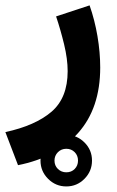

<svg xmlns="http://www.w3.org/2000/svg" viewBox="-42 -334 425 697"><path d="M105 249Q105 210.4 132.6 183.1Q160.2 155.8 198.7 155.8Q237.3 155.8 264.6 183.1Q292 210.4 292 249Q292 287.6 264.6 315.2Q237.3 342.8 198.7 342.8Q160.2 342.8 132.6 315.2Q105 287.6 105 249ZM155.8 249Q155.8 267.1 168.2 279.3Q180.7 291.5 198.7 291.5Q217.3 291.5 229.2 279.3Q241.2 267.1 241.2 249Q241.2 230.5 229 218.3Q216.8 206.1 198.7 206.1Q180.7 206.1 168.2 218.5Q155.8 231 155.8 249ZM23.4 265.6 -22.5 145.5Q85.9 122.1 144.8 71.8Q203.6 21.5 203.6 -75.7Q203.6 -119.6 190.7 -173.1Q177.7 -226.6 161.6 -274.4L283.2 -314.5Q301.8 -261.7 311.8 -202.9Q321.8 -144 321.8 -88.9Q321.8 58.6 241.9 148.4Q162.1 238.3 23.4 265.6Z"/></svg>

Font: Vazirmatn RD UI FD
Style: Bold
Weight: 700
Designer: Saber Rastikerdar
Foundry: Saber Rastikerdar
Version: Version 33.003